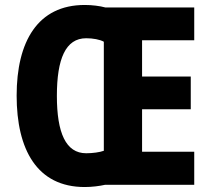

<svg xmlns="http://www.w3.org/2000/svg" viewBox="-20 -837 850 773"><path d="M321 -817C132 -817 47 -670 47 -452C47 -235 129 -84 321 -84C350 -84 381 -88 403 -93H762V-226H552V-397H748V-529H552V-675H762V-807H404C382 -813 351 -817 321 -817ZM327 -683C354 -683 382 -678 398 -669V-230C382 -224 353 -220 327 -220C245 -220 209 -302 209 -451C209 -600 244 -683 327 -683Z"/></svg>

Font: Noto Sans Kannada UI Condensed ExtraBold
Style: Regular
Weight: 800
Width: 3
Designer: Jelle Bosma - Monotype Design Team
Foundry: Monotype Imaging Inc.
Version: Version 2.005